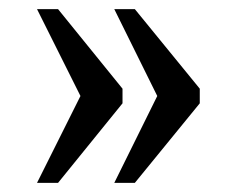

<svg xmlns="http://www.w3.org/2000/svg" viewBox="-20 -480 517 420"><path d="M230 -80 324 -270 230 -460H275L417 -286V-254L275 -80ZM61 -80 156 -270 61 -460H107L248 -286V-254L107 -80Z"/></svg>

Font: Noto Serif Khmer SemiCondensed
Style: Regular
Weight: 400
Width: 4
Designer: Danh Hong and the Monotype Design Team
Foundry: Monotype Imaging Inc.
Version: Version 2.004; ttfautohint (v1.8.4.7-5d5b)